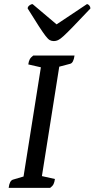

<svg xmlns="http://www.w3.org/2000/svg" viewBox="-20 -910 458 930"><path d="M22 0Q26 -35 43 -40L94 -55L178 -584L117 -598Q119 -613 124 -622.5Q129 -632 141 -641H341Q336 -605 320 -601L267 -587L183 -57L246 -43Q244 -28 239.5 -18.5Q235 -9 223 0ZM241 -711Q230 -711 221.5 -715.5Q213 -720 201 -735.5Q189 -751 168.5 -782.5Q148 -814 114 -869Q114 -877 122 -883.5Q130 -890 138 -890L254 -792L401 -890Q407 -890 412.5 -883.5Q418 -877 418 -869Q366 -814 335.5 -782.5Q305 -751 288 -735.5Q271 -720 261 -715.5Q251 -711 241 -711Z"/></svg>

Font: Petrona Medium
Style: Italic
Weight: 500
Italic angle: -9°
Designer: Ringo R. Seeber
Foundry: Ringo R. Seeber
Version: Version 2.001; ttfautohint (v1.8.3)